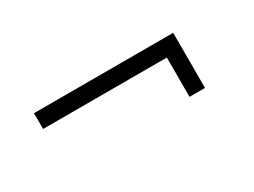

<svg xmlns="http://www.w3.org/2000/svg" viewBox="-28 -499 683 516"><g transform="rotate(-30 313.5 -240.5)"><path d="M506 -326V-155H458V-277H74V-326Z"/></g></svg>

Font: Piazzolla 24pt Light
Style: Regular
Weight: 300
Designer: Juan Pablo del Peral
Foundry: Huerta Tipografica
Version: Version 2.005